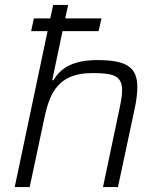

<svg xmlns="http://www.w3.org/2000/svg" viewBox="-20 -763 647 783"><path d="M378 -518C268 -518 224 -479 198 -436H193L235 -636H382L394 -688H246L258 -743H197L185 -688H118L107 -636H174L40 0H101L157 -263C178 -364 202 -465 357 -465C444 -465 478 -454 478 -394C478 -372 472 -341 464 -304L400 0H461L528 -314C536 -350 540 -382 540 -407C540 -485 502 -518 378 -518Z"/></svg>

Font: Saira UNSAM Light Italic
Style: Regular
Weight: 300
Italic angle: -12°
Designer: Hector Gatti with collaboration of the Omnibus-Type team
Foundry: Omnibus-Type
Version: Version 0.072;PS 000.072;hotconv 1.0.88;makeotf.lib2.5.64775